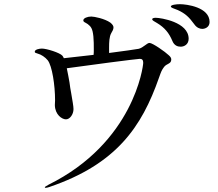

<svg xmlns="http://www.w3.org/2000/svg" viewBox="-20 -839 1040 917"><path d="M839 -819C822 -819 796 -816 796 -808C796 -802 809 -799 829 -791C866 -774 883 -757 908 -723C919 -707 934 -701 946 -701C959 -701 981 -709 981 -734C981 -805 871 -819 839 -819ZM785 -576C771 -590 709 -634 694 -634C682 -634 665 -612 643 -606C628 -603 570 -595 501 -586V-611C501 -638 502 -664 511 -680C517 -690 522 -699 522 -708C522 -715 518 -722 507 -731C480 -750 430 -760 416 -760C397 -760 378 -752 378 -742C378 -733 386 -733 399 -724C414 -712 422 -704 426 -665C428 -646 428 -623 428 -604C428 -594 428 -585 427 -577C375 -571 324 -565 285 -561C283 -566 280 -570 278 -573C266 -587 203 -607 180 -607C169 -607 146 -603 146 -592C146 -587 150 -586 160 -583C176 -579 196 -566 208 -551C229 -524 243 -432 243 -360C243 -352 242 -344 242 -337C243 -291 276 -269 295 -269C314 -269 331 -293 331 -318C331 -332 326 -358 320 -394C317 -409 314 -428 312 -445C308 -466 304 -491 299 -513C397 -527 636 -558 648 -558C659 -558 664 -552 664 -539C664 -521 618 -158 212 43C200 50 194 53 194 56C194 58 198 58 199 58C203 58 210 56 216 54C536 -55 657 -233 739 -467C750 -498 752 -503 762 -517C775 -537 798 -532 798 -555C798 -563 793 -569 785 -576ZM724 -754C717 -754 707 -753 707 -747C707 -741 717 -737 730 -729C767 -707 788 -680 803 -644C812 -621 829 -616 843 -616C860 -616 881 -627 881 -654C881 -734 747 -754 724 -754Z"/></svg>

Font: Shippori Mincho OTF Medium
Style: Regular
Weight: 500
Designer: FONTDASU
Foundry: FONTDASU / Google Inc. / but / Adobe
Version: Version 3.300;hotconv 1.0.109;makeotfexe 2.5.65596